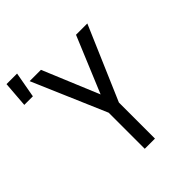

<svg xmlns="http://www.w3.org/2000/svg" viewBox="-271 -954 1092 1092"><g transform="rotate(-45 275.5 -408.0)"><path d="M259 0V-290L68 -735H159L300 -396L441 -735H532L341 -290V0ZM-49 -661 -37 -816H48L20 -661Z"/></g></svg>

Font: Iosevka Aile
Style: Regular
Weight: 400
Designer: Belleve Invis
Foundry: Belleve Invis
Version: Version 28.0.1; ttfautohint (v1.8.4)